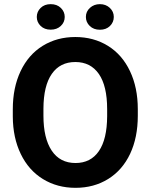

<svg xmlns="http://www.w3.org/2000/svg" viewBox="-20 -900 730 930"><path d="M647.5 -339.4Q647.5 -234.4 610.4 -155.3Q573.2 -76.2 504.2 -33.2Q435.1 9.8 345.7 9.8Q257.3 9.8 188 -32.7Q118.7 -75.2 80.6 -154.1Q42.5 -232.9 42 -335.4V-370.6Q42 -475.6 79.8 -555.4Q117.7 -635.3 186.8 -678Q255.9 -720.7 344.7 -720.7Q433.6 -720.7 502.7 -678Q571.8 -635.3 609.6 -555.4Q647.5 -475.6 647.5 -371.1ZM499 -371.6Q499 -483.4 459 -541.5Q418.9 -599.6 344.7 -599.6Q271 -599.6 231 -542.2Q190.9 -484.9 190.4 -374V-339.4Q190.4 -230.5 230.5 -170.4Q270.5 -110.4 345.7 -110.4Q419.4 -110.4 459 -168.2Q498.5 -226.1 499 -336.9ZM293.5 -817.9Q293.5 -792 274.4 -774.2Q255.4 -756.3 225.6 -756.3Q195.3 -756.3 176.8 -774.4Q158.2 -792.5 158.2 -817.9Q158.2 -843.3 176.8 -861.6Q195.3 -879.9 225.6 -879.9Q255.9 -879.9 274.7 -861.6Q293.5 -843.3 293.5 -817.9ZM396 -817.9Q396 -844.2 415.8 -862.1Q435.5 -879.9 463.9 -879.9Q492.7 -879.9 512 -861.8Q531.2 -843.8 531.2 -817.9Q531.2 -792.5 512.7 -774.2Q494.1 -755.9 463.9 -755.9Q433.6 -755.9 414.8 -774.2Q396 -792.5 396 -817.9Z"/></svg>

Font: TypoPRO Roboto
Style: Bold
Weight: 700
Designer: Google
Version: Version 2.136; 2016